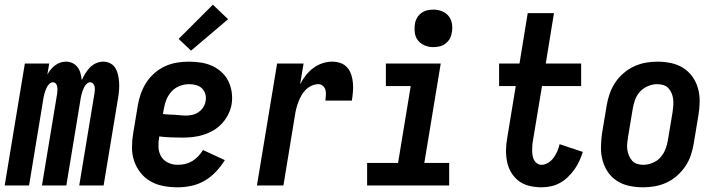

<svg xmlns="http://www.w3.org/2000/svg" viewBox="-37 -791 3057 819"><path d="M-17 0 69 -520H173L165 -473Q171 -484 179 -494Q187 -504 197.5 -512Q208 -520 220 -524Q232 -528 244 -528H245Q260 -528 273 -521.5Q286 -515 294.5 -503.5Q303 -492 306.5 -477.5Q310 -463 312 -449Q318 -463 326.5 -477Q335 -491 346.5 -503Q358 -515 373 -521.5Q388 -528 403 -528H404Q420 -528 434 -520.5Q448 -513 455.5 -500Q463 -487 466.5 -472Q470 -457 471 -441Q472 -425 471 -408.5Q470 -392 467 -375L405 0H301L366 -393Q367 -400 367.5 -407.5Q368 -415 366.5 -422Q365 -429 360 -434.5Q355 -440 347 -440Q340 -440 333 -433.5Q326 -427 322.5 -420Q319 -413 316 -405Q313 -397 311 -389.5Q309 -382 307.5 -374Q306 -366 305 -358L246 0H142L207 -393Q208 -400 208 -407.5Q208 -415 207 -422Q206 -429 201 -434.5Q196 -440 188 -440Q181 -440 174 -433.5Q167 -427 163.5 -420Q160 -413 157 -405Q154 -397 152 -389.5Q150 -382 148.5 -374Q147 -366 146 -358L87 0Z M721 8Q690 8 660.5 2.5Q631 -3 606 -17Q581 -31 563 -53.5Q545 -76 535.5 -103.5Q526 -131 526 -161.5Q526 -192 531 -222L551 -342Q555 -367 564 -392Q573 -417 587.5 -439.5Q602 -462 623 -480Q644 -498 668.5 -509Q693 -520 718.5 -524Q744 -528 769 -528Q795 -528 820.5 -524Q846 -520 868 -510Q890 -500 908.5 -483Q927 -466 937.5 -444Q948 -422 951.5 -397Q955 -372 951 -346Q947 -324 936.5 -303Q926 -282 910 -264.5Q894 -247 873.5 -235Q853 -223 830.5 -216Q808 -209 786 -206.5Q764 -204 742 -204Q716 -204 691.5 -205Q667 -206 642 -209V-207Q638 -185 639 -163Q640 -141 650.5 -123.5Q661 -106 680 -97Q699 -88 721 -88Q737 -88 752.5 -91.5Q768 -95 782.5 -103.5Q797 -112 808.5 -124.5Q820 -137 829 -151L922 -108Q906 -82 884.5 -59Q863 -36 836.5 -20.5Q810 -5 780 1.5Q750 8 721 8ZM755 -298Q769 -298 783 -301Q797 -304 809.5 -312.5Q822 -321 830 -333.5Q838 -346 840 -360Q843 -375 839 -389.5Q835 -404 824.5 -414Q814 -424 799.5 -428Q785 -432 770 -432Q750 -432 730 -424.5Q710 -417 695.5 -401.5Q681 -386 673 -366.5Q665 -347 662 -327L658 -305Q670 -303 682.5 -302.5Q695 -302 707 -301.5Q719 -301 731 -299.5Q743 -298 755 -298ZM778 -575 725 -625 871 -771 936 -709Z M1059 0 1145 -520H1258L1243 -431Q1253 -451 1267 -469Q1281 -487 1299 -500.5Q1317 -514 1338 -521Q1359 -528 1380 -528Q1399 -528 1416 -522Q1433 -516 1444.5 -502.5Q1456 -489 1461.5 -472Q1467 -455 1468.5 -436.5Q1470 -418 1468.5 -399.5Q1467 -381 1464 -362H1351Q1352 -373 1353 -384.5Q1354 -396 1351.5 -406.5Q1349 -417 1340.5 -424.5Q1332 -432 1321 -432Q1307 -432 1292.5 -425.5Q1278 -419 1267 -408Q1256 -397 1248.5 -383.5Q1241 -370 1235.5 -355.5Q1230 -341 1226.5 -326.5Q1223 -312 1221 -298L1172 0Z M1529 0V-96H1661L1715 -424H1609V-520H1843L1773 -96H1879V0ZM1811 -590Q1792 -590 1775 -597Q1758 -604 1746.5 -618Q1735 -632 1732.5 -651Q1730 -670 1733 -689Q1735 -703 1742 -715Q1749 -727 1760.5 -735.5Q1772 -744 1785.5 -747Q1799 -750 1812 -750Q1831 -750 1848.5 -743Q1866 -736 1877 -722Q1888 -708 1891 -689Q1894 -670 1890 -651Q1888 -637 1881 -625Q1874 -613 1862.5 -604.5Q1851 -596 1837.5 -593Q1824 -590 1811 -590Z M2273 8Q2247 8 2221.5 2Q2196 -4 2176.5 -18.5Q2157 -33 2144 -54.5Q2131 -76 2126 -101Q2121 -126 2121.5 -152.5Q2122 -179 2127 -205L2163 -424H2092V-520H2179L2214 -735H2326L2291 -520H2442V-424H2275L2236 -189Q2234 -179 2233.5 -168.5Q2233 -158 2233 -147.5Q2233 -137 2235 -126.5Q2237 -116 2241.5 -107.5Q2246 -99 2254.5 -93.5Q2263 -88 2273 -88Q2288 -88 2302 -97Q2316 -106 2325.5 -119.5Q2335 -133 2341 -147.5Q2347 -162 2350 -176L2449 -143Q2443 -124 2434.5 -105Q2426 -86 2413.5 -68.5Q2401 -51 2385.5 -36Q2370 -21 2352 -11Q2334 -1 2313.5 3.5Q2293 8 2273 8Z M2706 8Q2676 8 2647.5 2Q2619 -4 2595.5 -19Q2572 -34 2556.5 -56.5Q2541 -79 2533.5 -106.5Q2526 -134 2526.5 -163.5Q2527 -193 2531 -222L2551 -342Q2555 -367 2564 -392Q2573 -417 2587.5 -439Q2602 -461 2623 -479Q2644 -497 2668 -508Q2692 -519 2717 -523.5Q2742 -528 2767 -528Q2797 -528 2825.5 -522Q2854 -516 2877.5 -501Q2901 -486 2917 -463.5Q2933 -441 2940.5 -413.5Q2948 -386 2947.5 -356.5Q2947 -327 2942 -298L2922 -178Q2918 -153 2909.5 -128Q2901 -103 2886 -81Q2871 -59 2850.5 -41Q2830 -23 2806 -12Q2782 -1 2756.5 3.5Q2731 8 2706 8ZM2707 -88Q2726 -88 2746 -96Q2766 -104 2780 -119.5Q2794 -135 2801.5 -154.5Q2809 -174 2812 -193L2832 -313Q2834 -327 2835 -341Q2836 -355 2834.5 -368Q2833 -381 2828 -393Q2823 -405 2814.5 -414.5Q2806 -424 2793 -428Q2780 -432 2766 -432Q2747 -432 2727.5 -424Q2708 -416 2693.5 -400.5Q2679 -385 2672 -365.5Q2665 -346 2662 -327L2642 -207Q2640 -193 2638.5 -179Q2637 -165 2639 -152Q2641 -139 2646 -127Q2651 -115 2659.5 -105.5Q2668 -96 2680.5 -92Q2693 -88 2707 -88Z"/></svg>

Font: Iosevka SS18
Style: Bold Italic
Weight: 700
Italic angle: -9°
Monospace: yes
Designer: Belleve Invis
Foundry: Belleve Invis
Version: Version 25.1.1; ttfautohint (v1.8.4)